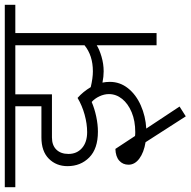

<svg xmlns="http://www.w3.org/2000/svg" viewBox="-37 -657 796 802"><g transform="rotate(-90 361.0 -256.0)"><path d="M742 -590H624V0H573V-250Q556 -239 525.5 -230Q495 -221 464 -221Q442 -221 417 -226Q420 -211 420 -195Q420 -153 393.5 -119.5Q367 -86 322 -66Q277 -46 225 -43L317 96L276 122L168 -46Q125 -53 99.5 -72Q74 -91 74 -117Q74 -141 91 -156Q108 -171 140 -172L194 -90Q200 -89 210 -89Q257 -89 293 -104Q329 -119 349 -144Q369 -169 369 -199Q369 -219 359.5 -239Q350 -259 336 -271Q308 -259 275 -252Q242 -245 212 -245Q141 -245 104.5 -281Q68 -317 68 -372Q68 -419 99 -450Q130 -481 188 -481H318V-590H-20V-634H742ZM573 -590H368V-437H188Q155 -437 137 -418.5Q119 -400 119 -368Q119 -333 143.5 -311.5Q168 -290 210 -290Q245 -290 283 -300.5Q321 -311 353 -330Q379 -307 398 -275Q436 -266 464 -266Q530 -266 573 -301Z"/></g></svg>

Font: Martel Sans ExtraLight
Style: Regular
Weight: 275
Designer: Dan Reynolds and Mathieu Réguer
Foundry: Dan Reynolds and Mathieu Réguer
Version: Version 1.002; ttfautohint (v1.1) -l 5 -r 5 -G 72 -x 0 -D la